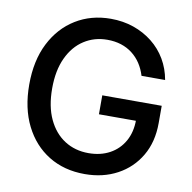

<svg xmlns="http://www.w3.org/2000/svg" viewBox="-82 -820 910 912"><g transform="rotate(10 372.5 -364.0)"><path d="M384.8 10.3Q285.6 10.3 210.9 -35.6Q136.2 -81.5 94.2 -165.3Q52.2 -249 52.2 -363.3Q52.2 -479 94.7 -562.7Q137.2 -646.5 211.4 -692.1Q285.6 -737.8 380.4 -737.8Q439.5 -737.8 490.5 -720.2Q541.5 -702.6 582 -670.4Q622.6 -638.2 648.7 -593.8Q674.8 -549.3 684.1 -496.1H570.3Q560.5 -528.3 543.5 -554.2Q526.4 -580.1 502.4 -598.6Q478.5 -617.2 448 -627Q417.5 -636.7 381.3 -636.7Q318.8 -636.7 269.3 -604.7Q219.7 -572.8 191.2 -511.7Q162.6 -450.7 162.6 -363.8Q162.6 -276.9 191.2 -216.1Q219.7 -155.3 270 -123Q320.3 -90.8 385.3 -90.8Q443.4 -90.8 487.5 -114.7Q531.7 -138.7 556.4 -182.6Q581.1 -226.6 581.1 -285.6L610.4 -281.2H402.8V-372.6H689.5V-289.6Q689.5 -198.2 650.1 -131.1Q610.8 -64 542 -26.9Q473.1 10.3 384.8 10.3Z"/></g></svg>

Font: Inter 17pt Medium
Style: Regular
Weight: 500
Version: Version 4.001;git-66647c0bb